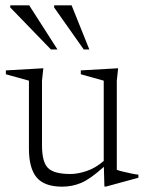

<svg xmlns="http://www.w3.org/2000/svg" viewBox="-20 -690 548 720"><path d="M137.5 -144.5Q137.5 -82.5 160 -60Q182.5 -37.5 244.5 -37.5Q272 -37.5 305.2 -48.8Q338.5 -60 369 -86.5V-387.5L283 -411.5V-426L423 -434L418 -387.5V-53.5Q424 -50.5 439.5 -46.8Q455 -43 471.8 -39.5Q488.5 -36 499 -35V-23.5L378 9.5H371.5L369.5 -64.5Q318.5 -18.5 284.5 -4.2Q250.5 10 213.5 10Q146.5 10 117.5 -24.5Q88.5 -59 88.5 -132.5V-387.5L2 -411.5V-426L142.5 -434L137.5 -387.5ZM195.5 -504.5H171L18.5 -662V-670H89.5ZM315 -504.5H294L183 -662V-670H248.5Z"/></svg>

Font: Newsreader Text Light
Style: Regular
Weight: 300
Designer: Hugues Gentile
Foundry: Production Type
Version: Version 1.001